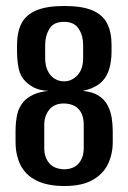

<svg xmlns="http://www.w3.org/2000/svg" viewBox="-20 -614 429 642"><path d="M195 8Q139 8 102.5 -10Q66 -28 49 -61.5Q32 -95 32 -140V-176Q32 -206 37.5 -231Q43 -256 59 -274Q70 -287 90.5 -297Q111 -307 142 -310Q112 -312 96 -320Q80 -328 66 -341Q48 -358 42.5 -385Q37 -412 37 -442V-464Q37 -507 52 -536Q67 -565 102 -579.5Q137 -594 195 -594Q254 -594 288.5 -579.5Q323 -565 338 -536Q353 -507 353 -464V-442Q353 -407 344 -379.5Q335 -352 314 -335Q293 -318 257 -310Q290 -307 310 -294Q330 -281 340 -261.5Q350 -242 353.5 -220Q357 -198 357 -175V-139Q357 -99 341 -65.5Q325 -32 289.5 -12Q254 8 195 8ZM194 -48Q226 -48 243 -67.5Q260 -87 260 -119V-197Q260 -230 243.5 -248.5Q227 -267 194 -268Q161 -268 144.5 -247Q128 -226 128 -197V-119Q128 -88 144.5 -68.5Q161 -49 194 -48ZM194 -342Q220 -342 239 -362.5Q258 -383 258 -419V-463Q258 -495 243 -518Q228 -541 194 -541Q159 -541 145 -517.5Q131 -494 131 -464V-420Q131 -395 139.5 -377.5Q148 -360 162.5 -351Q177 -342 194 -342Z"/></svg>

Font: Alumni Sans SemiBold
Style: Regular
Weight: 600
Designer: Robert E. Leuschke
Foundry: Robert E. Leuschke
Version: Version 1.018